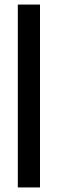

<svg xmlns="http://www.w3.org/2000/svg" viewBox="-20 -820 253 840"><path d="M58 0V-800H155V0Z"/></svg>

Font: Big Shoulders Stencil Text Thin SemiBold
Style: Regular
Weight: 600
Version: Version 2.001